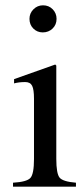

<svg xmlns="http://www.w3.org/2000/svg" viewBox="-20 -703 318 723"><path d="M193 -632Q193 -610 178 -595.5Q163 -581 141 -581Q120 -581 105.5 -595.5Q91 -610 91 -632Q91 -653 106 -668Q121 -683 142 -683Q164 -683 178.5 -668Q193 -653 193 -632ZM266 0H29V-15Q81 -18 94.5 -33Q108 -48 108 -104V-331Q108 -366 101 -380Q94 -394 75 -394Q51 -394 33 -389V-405L188 -460L192 -456V-105Q192 -49 204.5 -34Q217 -19 266 -15Z"/></svg>

Font: STIX Math
Style: Regular
Weight: 400
Designer: MicroPress Inc., with final additions and corrections provided by Coen Hoffman, Elsevier (retired)
Version: Version 1.1.1